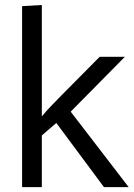

<svg xmlns="http://www.w3.org/2000/svg" viewBox="-20 -769 549 789"><path d="M70.8 0V-743.7L151.9 -748.5V-291Q154.8 -293.9 171.9 -314Q189 -334 389.6 -535.6H493.2L270.5 -310.1L508.8 0H407.2L211.4 -263.7L151.9 -212.4V0Z"/></svg>

Font: Oxygen-Regular
Style: Regular
Weight: 400
Designer: Vernon Adams
Foundry: Vernon Adams
Version: Version Release 0.2.3 webfont; ttfautohint (v0.93.3-1d66) -l